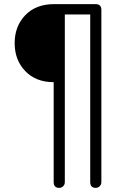

<svg xmlns="http://www.w3.org/2000/svg" viewBox="-20 -725 604 930"><path d="M267 185Q240 185 240 157V-327Q154 -327 102.5 -380.5Q51 -434 51 -516Q51 -598 102.5 -651.5Q154 -705 242 -705H443Q471 -705 471 -677V157Q471 169 463 177Q455 185 444 185Q417 185 417 157V-655H294V157Q294 169 286 177Q278 185 267 185Z"/></svg>

Font: Nunito VF Beta Light
Style: Regular
Weight: 300
Designer: Vernon Adams
Foundry: newtypography
Version: Version 3.001